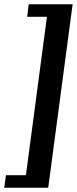

<svg xmlns="http://www.w3.org/2000/svg" viewBox="-32 -752 363 904"><path d="M-12 132 -4 73H90L189 -673H96L103 -732H310L195 132Z"/></svg>

Font: Rosario
Style: Bold Italic
Weight: 700
Italic angle: -8.05°
Designer: Hector Gatti
Foundry: Omnibus Type
Version: Version 1.101; ttfautohint (v1.8.1.43-b0c9)